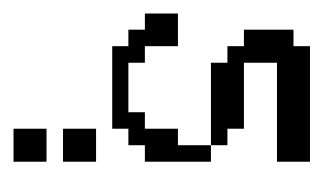

<svg xmlns="http://www.w3.org/2000/svg" viewBox="-117 -215 478 284"><g transform="rotate(90 122.0 -73.0)"><path d="M170.4 146V97.2H219.2V146ZM170.4 72.8V23.9H219.2V72.8ZM48.3 0V-23.9H23.9V-48.3H0V-97.2H48.3V-48.3H72.8V-23.9H146V-48.3H170.4V-97.2H194.8V-146H219.2V-48.3H194.8V-23.9H170.4V0ZM72.8 -146V-170.4H48.3V-194.8H23.9V-268.1H48.3V-292.5H219.2V-243.7H72.8V-194.8H170.4V-170.4H194.8V-146Z"/></g></svg>

Font: FS Mondwest Regular
Style: Regular
Weight: 400
Designer: NZWStudios2024
Foundry: https://fontstruct.com
Version: Version 1.0